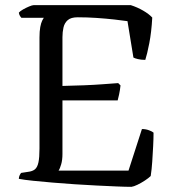

<svg xmlns="http://www.w3.org/2000/svg" viewBox="-20 -724 675 744"><path d="M489 0Q467 0 432.5 -1.5Q398 -3 356 -5Q314 -7 269.5 -10Q225 -13 183.5 -16.5Q142 -20 108 -23.5Q74 -27 53 -31Q53 -38 56 -44.5Q59 -51 62 -54L88 -58Q106 -60 115.5 -68Q125 -76 129 -95Q133 -114 133 -148V-578Q133 -603 136 -619Q139 -635 143.5 -644Q148 -653 150 -655H63Q60 -658 57 -663Q54 -668 53 -675Q58 -681 69.5 -687.5Q81 -694 93 -699Q105 -704 110 -704H487Q512 -696 534.5 -683Q557 -670 570 -656Q567 -600 558.5 -556.5Q550 -513 543 -492Q527 -492 514.5 -495Q502 -498 497 -501L474 -642Q454 -645 422.5 -648.5Q391 -652 354.5 -654.5Q318 -657 281 -657Q255 -657 242.5 -646Q230 -635 226 -617.5Q222 -600 222 -580V-391Q267 -392 305.5 -393.5Q344 -395 377 -397.5Q410 -400 438 -402L447 -393Q445 -374 441.5 -358Q438 -342 436 -335H222V-127Q222 -104 217 -87Q212 -70 207 -63H478L530 -224Q545 -224 558 -219Q571 -214 575 -210Q575 -187 573.5 -158Q572 -129 570 -98.5Q568 -68 564 -42Q556 -34 541.5 -24.5Q527 -15 512.5 -8Q498 -1 489 0Z"/></svg>

Font: Texturina Medium 12pt Light
Style: Regular
Weight: 300
Version: Version 1.002